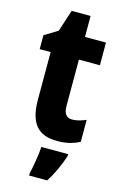

<svg xmlns="http://www.w3.org/2000/svg" viewBox="-133 -720 631 998"><g transform="rotate(15 183.0 -221.0)"><path d="M272 -118C240 -118 225 -138 225 -179V-428H338V-550H225V-663H123L85 -546L14 -503V-428H73V-173C73 -43 123 10 225 10C273 10 311 0 345 -18V-136C319 -125 295 -118 272 -118ZM298 72V61H154C152 101 140 171 131 208V221H228C259 174 281 123 298 72Z"/></g></svg>

Font: Noto Sans Thai Looped Condensed ExtraBold
Style: Regular
Weight: 800
Width: 3
Designer: Sasikarn Vongin, Ben Mitchell
Foundry: The Fontpad Ltd
Version: Version 1.001